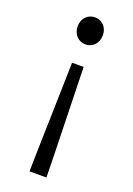

<svg xmlns="http://www.w3.org/2000/svg" viewBox="-146 -610 607 874"><g transform="rotate(20 157.0 -173.5)"><path d="M116 207H198L196 108L185 -324H129L118 108ZM157 -423C191 -423 218 -450 218 -489C218 -528 191 -554 157 -554C123 -554 96 -528 96 -489C96 -450 123 -423 157 -423Z"/></g></svg>

Font: ChiuKong Gothic MN Normal
Style: Regular
Weight: 350
Designer: Ryoko NISHIZUKA 西塚涼子 (kana, bopomofo & ideographs); Paul D. Hunt (Latin, Greek & Cyrillic); Sandoll Communications 산돌커뮤니
Foundry: Adobe
Version: Version 1.300